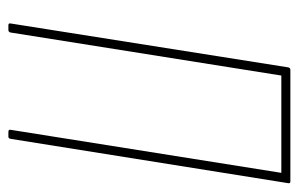

<svg xmlns="http://www.w3.org/2000/svg" viewBox="-144 -550 695 446"><g transform="rotate(90 203.0 -327.5)"><path d="M39 0Q34 0 35 -5L137 -650Q138 -655 143 -655H402Q407 -655 406 -650L303 -5Q302 0 298 0H287Q281 0 282 -5L382 -634H156L56 -5Q55 0 50 0Z"/></g></svg>

Font: Sofia Sans Extra Condensed Thin
Style: Italic
Weight: 250
Italic angle: -9°
Version: Version 4.100